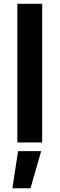

<svg xmlns="http://www.w3.org/2000/svg" viewBox="-20 -750 316 1011"><path d="M71.3 -730V0H202.1V-730ZM45.4 241.2H140.6L196.8 45.9H75.2Z"/></svg>

Font: Faust Sans Bold
Style: Regular
Weight: 700
Designer: Andreas Faust
Version: Version 1.003;Glyphs 3.1.2 (3151)